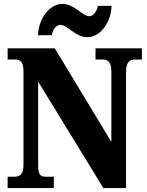

<svg xmlns="http://www.w3.org/2000/svg" viewBox="-20 -961 752 981"><path d="M427 -771C490 -771 547 -842 550 -931H480C477 -904 455 -878 437 -878C400 -878 361 -941 299 -941C235 -941 178 -870 174 -781H245C248 -808 267 -834 288 -834C326 -834 363 -771 427 -771ZM19 0H255V-58H217C187 -58 175 -65 175 -120V-544L508 0H624V-594C624 -641 641 -657 668 -657H705V-714H468V-657H507C530 -657 549 -643 549 -598V-236L260 -714H19V-657H56C79 -657 100 -650 100 -598V-120C100 -65 80 -58 48 -58H19Z"/></svg>

Font: Noto Serif Ethiopic Condensed Black
Style: Regular
Weight: 900
Width: 3
Designer: Monotype Design Team
Foundry: Monotype Imaging Inc.
Version: Version 2.102